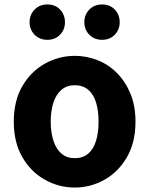

<svg xmlns="http://www.w3.org/2000/svg" viewBox="-20 -829 671 863"><path d="M316 14Q245 14 182 -21Q119 -56 80.5 -122.5Q42 -189 42 -282Q42 -376 80.5 -442Q119 -508 182 -543Q245 -578 316 -578Q369 -578 418.5 -558.5Q468 -539 506 -500.5Q544 -462 566.5 -407.5Q589 -353 589 -282Q589 -189 550.5 -122.5Q512 -56 449.5 -21Q387 14 316 14ZM316 -118Q352 -118 376 -138Q400 -158 411.5 -195.5Q423 -233 423 -282Q423 -332 411.5 -369Q400 -406 376 -426Q352 -446 316 -446Q281 -446 257 -426Q233 -406 220.5 -369Q208 -332 208 -282Q208 -233 220.5 -195.5Q233 -158 257 -138Q281 -118 316 -118ZM193 -650Q158 -650 135.5 -673Q113 -696 113 -729Q113 -763 135.5 -786Q158 -809 193 -809Q228 -809 250 -786Q272 -763 272 -729Q272 -696 250 -673Q228 -650 193 -650ZM439 -650Q404 -650 381.5 -673Q359 -696 359 -729Q359 -763 381.5 -786Q404 -809 439 -809Q474 -809 496 -786Q518 -763 518 -729Q518 -696 496 -673Q474 -650 439 -650Z"/></svg>

Font: Noto Sans HK Thin ExtraBold
Style: Regular
Weight: 800
Version: Version 2.004-H2;hotconv 1.0.118;makeotfexe 2.5.65603